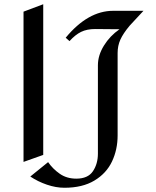

<svg xmlns="http://www.w3.org/2000/svg" viewBox="-20 -750 735 906"><path d="M184 -19 91 14V-695L184 -730ZM592 -629Q561 -592 548 -563Q535 -534 535 -500V-111Q535 -44 508.5 12Q482 68 425.5 102Q369 136 284 136Q244 136 201.5 121.5Q159 107 123 83L207 15Q229 47 262 70Q295 93 340 93Q395 93 418.5 58Q442 23 442 -25V-442Q442 -489 470.5 -535Q499 -581 544 -612L429 -613Q390 -613 362.5 -599.5Q335 -586 308 -556L290 -572Q395 -699 514 -699H657Z"/></svg>

Font: Amita
Style: Regular
Weight: 400
Designer: Eduardo Rodriguez Tunni, Modular Infotech, Brian J. Bonislawsky
Foundry: Eduardo Rodriguez Tunni, Modular Infotech, Brian J. Bonislawsky
Version: Version 1.004